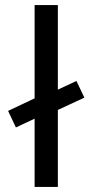

<svg xmlns="http://www.w3.org/2000/svg" viewBox="-20 -740 366 760"><path d="M43 -235.5 12 -301 163 -372.5V-363.5L282.5 -419.5L314 -353.5L163 -283.5V-292ZM117 0V-720H209V0Z"/></svg>

Font: Geologica Cursive Light
Style: Regular
Weight: 300
Designer: Sindre Bremnes, Frode Helland
Foundry: Monokrom Skriftforlag AS
Version: Version 1.010;gftools[0.9.28]